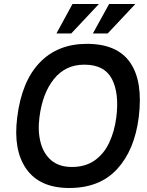

<svg xmlns="http://www.w3.org/2000/svg" viewBox="-20 -929 734 959"><path d="M342 -909H474L336 -762H262ZM525 -909H656L518 -762H444ZM66 -343Q88 -522 178 -616Q268 -710 414 -710Q566 -710 630.5 -616Q695 -522 673 -343Q652 -179 565 -84.5Q478 10 326 10Q179 10 112 -84.5Q45 -179 66 -343ZM339 -95Q406 -95 452.5 -127.5Q499 -160 525.5 -216.5Q552 -273 561 -343Q576 -463 539 -534.5Q502 -606 401 -606Q307 -606 249.5 -534.5Q192 -463 177 -343Q168 -273 183 -216.5Q198 -160 237 -127.5Q276 -95 339 -95Z"/></svg>

Font: Haskoy SemiBold
Style: Italic
Weight: 600
Designer: Ertekin Erdin
Foundry: Ertekin Erdin
Version: Version 2.000; ttfautohint (v1.8.4.7-5d5b)